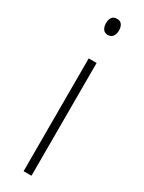

<svg xmlns="http://www.w3.org/2000/svg" viewBox="-196 -753 586 780"><g transform="rotate(30 97.0 -363.0)"><path d="M99 -726Q115 -726 122 -715Q129 -704 129 -689Q129 -671 121 -660.5Q113 -650 98 -650Q83 -650 75.5 -661Q68 -672 68 -688Q68 -704 75 -715Q82 -726 99 -726ZM116 -529V0H79V-529Z"/></g></svg>

Font: Noto Sans Lao UI Cond ExtLt
Style: Regular
Weight: 200
Width: 3
Designer: Monotype Design Team
Foundry: Monotype Imaging Inc.
Version: Version 2.000; ttfautohint (v1.8.4.7-5d5b)